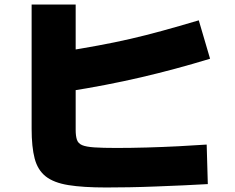

<svg xmlns="http://www.w3.org/2000/svg" viewBox="-20 -785 1040 850"><path d="M450 45Q348 45 283 34.5Q218 24 182.5 -4Q147 -32 133.5 -83Q120 -134 120 -215V-765H315V-210Q315 -183 320.5 -166.5Q326 -150 343.5 -142.5Q361 -135 397.5 -132.5Q434 -130 495 -130Q559 -130 630 -132Q701 -134 769.5 -137.5Q838 -141 895 -145L900 30Q852 33 793 35.5Q734 38 672 40.5Q610 43 552.5 44Q495 45 450 45ZM249 -555Q341 -570 414.5 -583.5Q488 -597 555.5 -612.5Q623 -628 696 -648Q769 -668 860 -695L910 -525Q756 -478 603.5 -442.5Q451 -407 279 -380Z"/></svg>

Font: M PLUS 1 Black
Style: Regular
Weight: 900
Designer: Coji Morishita
Foundry: UNDERFOREST DESIGN
Version: Version 1.001